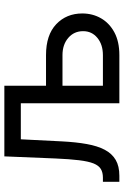

<svg xmlns="http://www.w3.org/2000/svg" viewBox="140 -720 579 900"><g transform="rotate(-90 430.0 -269.5)"><path d="M28.3 0V-77.1H47.9Q72.3 -77.1 88.4 -86.9Q104.5 -96.7 114.3 -120.8Q124 -145 129.4 -189Q134.8 -232.9 137.7 -300.8L147.5 -539.1H423.8V-461.9H227.5L217.8 -269.5Q214.4 -203.1 205.3 -152.8Q196.3 -102.5 178.5 -68.6Q160.6 -34.7 131.1 -17.3Q101.6 0 56.6 0ZM467.8 -343.8H622.1Q716.8 -343.8 767.1 -295.9Q817.4 -248 817.4 -173.8Q817.4 -125.5 794.9 -86.2Q772.5 -46.9 729 -23.4Q685.5 0 622.1 0H396.5V-539.1H478.5V-77.1H622.1Q671.4 -77.1 702.9 -103Q734.4 -128.9 734.4 -169.9Q734.4 -212.4 702.9 -239.5Q671.4 -266.6 622.1 -266.6H467.8Z"/></g></svg>

Font: Inter Display V
Style: Regular
Weight: 400
Designer: Rasmus Andersson
Foundry: rsms
Version: Version 3.015;git-src